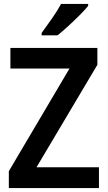

<svg xmlns="http://www.w3.org/2000/svg" viewBox="-20 -958 549 978"><path d="M484 0H25V-86L334 -609H33V-714H476V-628L166 -106H484ZM429 -928Q414 -909 386 -881Q358 -853 327.5 -825Q297 -797 273 -778H192V-790Q216 -823 244.5 -863.5Q273 -904 291 -938H429Z"/></svg>

Font: Noto Sans Sinhala UI SemiCondensed SemiBold
Style: Regular
Weight: 600
Width: 4
Designer: Jelle Bosma - Monotype Design Team
Foundry: Monotype Imaging Inc.
Version: Version 2.006; ttfautohint (v1.8.4.7-5d5b)